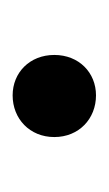

<svg xmlns="http://www.w3.org/2000/svg" viewBox="46 -426 172 304"><g transform="rotate(-90 132.0 -274.0)"><path d="M133 -208C169 -208 197 -235 197 -274C197 -313 169 -340 133 -340C96 -340 67 -313 67 -274C67 -235 96 -208 133 -208Z"/></g></svg>

Font: Montserrat-Alt1 Med
Style: Regular
Weight: 500
Designer: Differentunic
Foundry: Differentunic
Version: Version 7.222